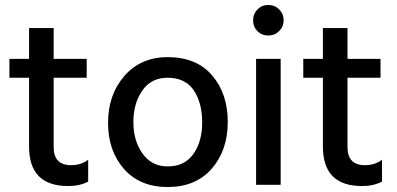

<svg xmlns="http://www.w3.org/2000/svg" viewBox="-20 -744 1597 773"><path d="M335 -13Q302 5 254 5Q97 5 97 -154V-431H18V-507H97V-631H196V-507H329V-431H196V-152Q196 -79 266 -79Q307 -79 335 -101Z M655 9Q543 9 479 -64Q415 -137 415 -249Q415 -363 481 -438.5Q547 -514 655 -514Q771 -514 834 -440.5Q897 -367 897 -253Q897 -139 832.5 -65Q768 9 655 9ZM517 -252Q517 -177 554 -125.5Q591 -74 655 -74Q723 -74 758.5 -124Q794 -174 794 -251Q794 -330 760 -380.5Q726 -431 654 -431Q589 -431 553 -379.5Q517 -328 517 -252Z M1110 0H1011V-507H1110ZM1122 -662Q1122 -637 1104 -619Q1086 -601 1060 -601Q1034 -601 1016.5 -618.5Q999 -636 999 -662Q999 -688 1016.5 -706Q1034 -724 1060 -724Q1086 -724 1104 -706Q1122 -688 1122 -662Z M1518 -13Q1485 5 1437 5Q1280 5 1280 -154V-431H1201V-507H1280V-631H1379V-507H1512V-431H1379V-152Q1379 -79 1449 -79Q1490 -79 1518 -101Z"/></svg>

Font: Hind Siliguri Medium
Style: Regular
Weight: 500
Designer: Jyotish Sonowal
Foundry: Indian Type Foundry
Version: Version 1.001;PS 1.0;hotconv 1.0.86;makeotf.lib2.5.63406; tt